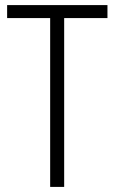

<svg xmlns="http://www.w3.org/2000/svg" viewBox="-20 -734 450 754"><path d="M232 0H177V-663H8V-714H402V-663H232Z"/></svg>

Font: Noto Sans Khmer Condensed Light
Style: Regular
Weight: 300
Width: 3
Designer: Danh Hong and the Monotype Design Team
Foundry: Monotype Imaging Inc.
Version: Version 2.004; ttfautohint (v1.8.4.7-5d5b)